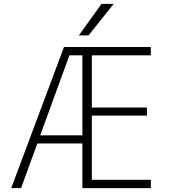

<svg xmlns="http://www.w3.org/2000/svg" viewBox="-20 -973 878 993"><path d="M438 -790H388L505 -953H568ZM311 -730H760V-687H455V-417H740V-375H455V-43H760V0H406V-231H173L89 0H38ZM188 -273H406V-687H339Z"/></svg>

Font: Mplus 1p Light
Style: Regular
Weight: 300
Version: Version 1.061